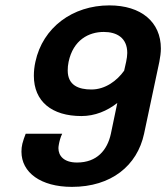

<svg xmlns="http://www.w3.org/2000/svg" viewBox="-20 -687 626 723"><path d="M286.7 -250C337.5 -250 383.3 -269.2 421.7 -299.2L397.5 -183.3C384.2 -121.7 345 -75 270 -75C220.8 -75 200 -100 200 -129.2C200 -133.3 200.8 -138.3 201.7 -143.3C203.3 -153.3 208.3 -172.5 214.2 -183.3H76.7C72.5 -173.3 66.7 -155.8 64.2 -145.8C61.7 -135.8 60.8 -125.8 60.8 -115.8C60.8 -37.5 133.3 16.7 250.8 16.7C399.2 16.7 496.7 -63.3 522.5 -183.3L580 -454.2C583.3 -471.7 585.8 -488.3 585.8 -504.2C585.8 -604.2 511.7 -666.7 391.7 -666.7C253.3 -666.7 140.8 -583.3 113.3 -454.2C109.2 -435.8 107.5 -418.3 107.5 -401.7C107.5 -305 175 -250 286.7 -250ZM324.2 -350C275.8 -350 235 -365.8 235 -421.7C235 -431.7 235.8 -442.5 238.3 -454.2C255.8 -536.7 314.2 -566.7 370.8 -566.7C419.2 -566.7 459.2 -545 459.2 -487.5C459.2 -477.5 457.5 -466.7 455 -454.2L447.5 -420.8C420.8 -383.3 376.7 -350 324.2 -350Z"/></svg>

Font: BoonHome
Style: Bold Oblique
Weight: 700
Italic angle: -12°
Designer: Sungsit Sawaiwan
Foundry: Sungsit Sawaiwan
Version: Version 0.2